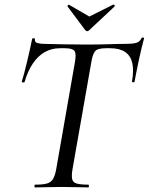

<svg xmlns="http://www.w3.org/2000/svg" viewBox="-20 -816 647 836"><path d="M133 0Q130 0 130 -6Q130 -12 133 -12Q167 -12 184.5 -17Q202 -22 211 -37Q220 -52 225 -81L306 -544Q313 -582 304.5 -594Q296 -606 262 -606H241Q204 -606 174.5 -589Q145 -572 123 -539.5Q101 -507 87 -459Q86 -456 80 -457Q74 -458 75 -461Q79 -474 85.5 -498Q92 -522 98.5 -550Q105 -578 111 -604Q117 -630 120 -647Q122 -650 127.5 -649.5Q133 -649 132 -646Q130 -631 145 -628Q160 -625 171 -625Q208 -624 257.5 -623Q307 -622 354 -622Q414 -622 455 -623.5Q496 -625 530 -625Q558 -625 573.5 -629.5Q589 -634 596 -650Q598 -653 603 -652.5Q608 -652 607 -648Q603 -633 596.5 -607Q590 -581 584 -552Q578 -523 573 -498Q568 -473 566 -461Q565 -457 559.5 -457.5Q554 -458 555 -462Q563 -510 556 -541.5Q549 -573 525 -589.5Q501 -606 460 -606H441Q405 -606 394 -593Q383 -580 377 -542L296 -81Q291 -52 294 -37Q297 -22 313.5 -17Q330 -12 365 -12Q367 -12 367 -6Q367 0 365 0Q341 0 312.5 -1Q284 -2 248 -2Q216 -2 186 -1Q156 0 133 0ZM351 -685 274 -788Q273 -790 276.5 -793.5Q280 -797 281 -795L369 -744L473 -796Q476 -797 478.5 -793.5Q481 -790 479 -788L369 -685Q359 -675 351 -685Z"/></svg>

Font: Cormorant Light Medium
Style: Italic
Weight: 500
Italic angle: -10°
Version: Version 4.000